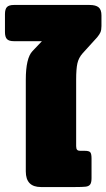

<svg xmlns="http://www.w3.org/2000/svg" viewBox="-42 -754 429 774"><path d="M62 -63V-432Q62 -520 89 -548L127 -588H14Q-6 -588 -14 -596.5Q-22 -605 -22 -625V-697Q-22 -717 -14 -725.5Q-6 -734 14 -734H319Q344 -734 355.5 -724.5Q367 -715 367 -692V-649Q367 -633 363 -624Q359 -615 350 -604L291 -539Q275 -521 270 -498.5Q265 -476 265 -434V-165Q265 -154 269 -150Q273 -146 281 -146H300Q317 -146 322 -140Q327 -134 327 -115V-36Q327 -18 321.5 -10.5Q316 -3 303.5 -1.5Q291 0 261 0H123Q62 0 62 -63Z"/></svg>

Font: Mitr SemiBold
Style: Regular
Weight: 600
Designer: Thanarat Vachiruckul
Foundry: Cadson Demak
Version: Version 1.003